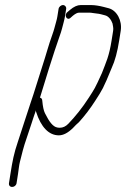

<svg xmlns="http://www.w3.org/2000/svg" viewBox="-20 -564 498 759"><path d="M211.6 -529 206.8 -499C205.9 -493 204.3 -486.2 202.1 -478.5C196.5 -459.1 194.3 -447.2 186.9 -427C171.3 -384.1 164.5 -354.5 146.2 -298.7C126.4 -238.1 118.3 -207.6 100.5 -156C87.9 -119.2 63.2 -40.6 50.5 -3.1C35 42.3 29.2 72.9 21.3 123L15.5 160C14.1 168.8 19.6 175 28.1 175C36.5 175 44.1 168.8 45.5 160L51.3 123C54 105.8 54.9 91.2 58.8 75.5C67.2 42.5 71.9 20.1 86 -20C100 -59.5 109.3 -92.4 122.1 -128C121.9 -126.7 121.9 -125 122.3 -123C142 -60.3 173.9 -29 212.6 -29C230.2 -29 248.8 -38.7 268.4 -58C276.2 -66.7 284.3 -74.3 292 -81C315.2 -106.5 336.6 -134.6 356.4 -165.5C384.4 -209.2 387.6 -212.2 422.2 -297C434.4 -323 444.1 -359 451.3 -405L457.2 -442C463.7 -483.2 441.6 -523.1 409.4 -531.5L390.2 -536.5C373.9 -540.7 355.4 -544 339.8 -544H299C286 -544 271.9 -537.7 256.8 -525L247.5 -517C230.8 -505 244.4 -481 258.1 -493L268.3 -502C278.1 -510 286.2 -514 292.6 -514H333.8C342.3 -514 352.1 -511.1 362.6 -510.5C373.3 -509.9 386 -505.5 394.9 -503.5C409 -500.4 420 -485.2 424.8 -471L427.2 -457.5C428 -452.5 428.1 -447.3 427.2 -442L421.3 -405C411.1 -340 399.2 -318.2 382.8 -275C353.7 -210.9 354.5 -214.5 331.5 -178.4C305.7 -138.1 277.8 -103.7 250.3 -75C240.1 -64.3 228.8 -59 216.5 -59C212.8 -59 209.4 -59.3 206.3 -60C189.5 -63.1 174.7 -82 157.6 -116.7C152.7 -126.4 149.2 -142.9 147.1 -166C146.8 -172.7 143.8 -176.7 138 -178C149.9 -219 196.8 -369 213.3 -414.2C219.3 -430.7 223.3 -443.2 225.3 -451.5C228.8 -466.2 234.5 -484.1 236.8 -499L241.6 -529C242.8 -536.9 236.9 -544 229 -544C221 -544 212.8 -536.9 211.6 -529Z"/></svg>

Font: MewTooHand
Style: CondIta
Weight: 400
Designer: Mew Too, Robert Jablonski
Version: Version 0.77